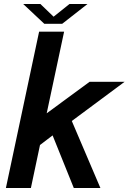

<svg xmlns="http://www.w3.org/2000/svg" viewBox="-20 -940 643 960"><path d="M9.5 0 175.5 -781.5H300.5L213.5 -373.5L428 -531H603L339 -335L482 0H349L243 -263L180 -215L134.5 0ZM96 -920H182L248 -856.5L327.5 -920H417.5L291 -821H201.5Z"/></svg>

Font: Epilogue SemiBold
Style: Italic
Weight: 600
Italic angle: -12°
Designer: Tyler Finck
Foundry: Etcetera Type Co
Version: Version 2.111; ttfautohint (v1.8.3)